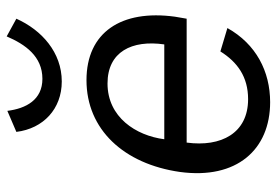

<svg xmlns="http://www.w3.org/2000/svg" viewBox="-147 -672 829 575"><g transform="rotate(-90 267.5 -384.5)"><path d="M319 -672C256 -672 230 -721 223 -777L160 -750C170 -669 229 -614 311 -614C398 -614 465 -674 499 -750L446 -779C422 -723 386 -672 319 -672ZM499 -240 505 -275C527 -436 458 -540 315 -540C167 -540 64 -428 40 -260C17 -90 107 10 249 10C341 10 423 -32 471 -118L401 -139C369 -88 325 -56 258 -56C156 -56 114 -137 128 -240ZM138 -307C149 -392 204 -477 305 -477C400 -477 436 -404 422 -307Z"/></g></svg>

Font: Cheyenne Sans
Style: Italic
Weight: 400
Italic angle: -8.13011°
Designer: The Public Sans project authors (U.S. Web Design System), Libre Franklin designed by Pablo Impallari and Rodrigo Fuenzal
Foundry: The Cheyenne Sans Project Authors
Version: Version 2.007